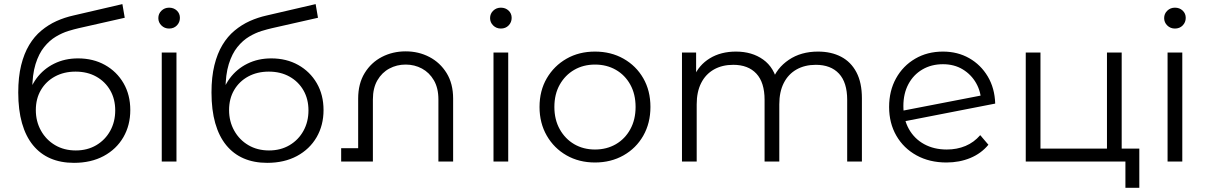

<svg xmlns="http://www.w3.org/2000/svg" viewBox="-20 -779 5823 926"><path d="M336.7 6.4Q272.9 6.4 223.3 -15Q173.8 -36.3 139 -78.9Q104.2 -121.5 86.1 -185Q68 -248.5 68 -332.8Q68 -407.6 82 -464.3Q96 -521 120.8 -562.2Q145.5 -603.4 179.5 -631.5Q213.4 -659.7 252.6 -677.4Q291.9 -695 334.4 -704.4L570.3 -759.2L581.6 -693.3L360.2 -643.2Q338.6 -638.4 309.2 -629.4Q279.8 -620.3 249.3 -602.2Q218.9 -584.1 193.1 -552.3Q167.3 -520.5 151.4 -469.8Q135.6 -419 135.6 -344.5Q135.6 -328 136.6 -318.4Q137.7 -308.8 139.2 -298.6Q140.7 -288.4 142 -268.4L111.3 -293.6Q122.1 -354.8 155.8 -400.6Q189.6 -446.4 241.1 -471.9Q292.7 -497.4 356.2 -497.4Q429.3 -497.4 486.2 -465.7Q543.1 -433.9 575.8 -377.7Q608.4 -321.5 608.4 -248.2Q608.4 -174.8 574.9 -117.1Q541.4 -59.5 480.2 -26.5Q418.9 6.4 336.7 6.4ZM345.4 -53.4Q401.2 -53.4 444.3 -78.7Q487.3 -104.1 511.5 -147.9Q535.7 -191.7 535.7 -246.5Q535.7 -301.3 511.5 -343.4Q487.3 -385.4 444.3 -409.5Q401.2 -433.6 344.3 -433.6Q288.5 -433.6 245.1 -410.1Q201.8 -386.5 177.3 -344.8Q152.8 -303 152.8 -248.2Q152.8 -193.4 177.6 -149Q202.3 -104.6 245.7 -79Q289 -53.4 345.4 -53.4Z M760.1 0V-525.5H831.1V0ZM795.6 -641.3Q773.7 -641.3 758.7 -656.1Q743.6 -670.9 743.6 -691.7Q743.6 -712.9 758.7 -727.4Q773.7 -742 795.6 -742Q818 -742 832.8 -728Q847.7 -714 847.7 -692.8Q847.7 -671.5 833.1 -656.4Q818.5 -641.3 795.6 -641.3Z M1268.7 6.4Q1204.9 6.4 1155.3 -15Q1105.8 -36.3 1071 -78.9Q1036.2 -121.5 1018.1 -185Q1000 -248.5 1000 -332.8Q1000 -407.6 1014 -464.3Q1028 -521 1052.8 -562.2Q1077.5 -603.4 1111.5 -631.5Q1145.4 -659.7 1184.6 -677.4Q1223.9 -695 1266.4 -704.4L1502.3 -759.2L1513.6 -693.3L1292.2 -643.2Q1270.6 -638.4 1241.2 -629.4Q1211.8 -620.3 1181.3 -602.2Q1150.9 -584.1 1125.1 -552.3Q1099.3 -520.5 1083.4 -469.8Q1067.6 -419 1067.6 -344.5Q1067.6 -328 1068.6 -318.4Q1069.7 -308.8 1071.2 -298.6Q1072.7 -288.4 1074 -268.4L1043.3 -293.6Q1054.1 -354.8 1087.8 -400.6Q1121.6 -446.4 1173.1 -471.9Q1224.7 -497.4 1288.2 -497.4Q1361.3 -497.4 1418.2 -465.7Q1475.1 -433.9 1507.8 -377.7Q1540.4 -321.5 1540.4 -248.2Q1540.4 -174.8 1506.9 -117.1Q1473.4 -59.5 1412.2 -26.5Q1350.9 6.4 1268.7 6.4ZM1277.4 -53.4Q1333.2 -53.4 1376.3 -78.7Q1419.3 -104.1 1443.5 -147.9Q1467.7 -191.7 1467.7 -246.5Q1467.7 -301.3 1443.5 -343.4Q1419.3 -385.4 1376.3 -409.5Q1333.2 -433.6 1276.3 -433.6Q1220.5 -433.6 1177.1 -410.1Q1133.8 -386.5 1109.3 -344.8Q1084.8 -303 1084.8 -248.2Q1084.8 -193.4 1109.6 -149Q1134.3 -104.6 1177.7 -79Q1221 -53.4 1277.4 -53.4Z M1707.4 0V-303.3Q1707.4 -375.6 1738.7 -426.6Q1769.9 -477.5 1821.8 -504.4Q1873.7 -531.3 1936.4 -531.3Q1999 -531.3 2050.9 -504.2Q2102.8 -477.1 2134.1 -426.3Q2165.4 -375.6 2165.4 -303.3V0H2094.4V-299.4Q2094.4 -354.3 2072.6 -391.7Q2050.8 -429.1 2015.1 -448.3Q1979.3 -467.6 1936.4 -467.6Q1893.5 -467.6 1857.7 -448.3Q1821.9 -429.1 1800.1 -391.7Q1778.4 -354.3 1778.4 -299.4V0ZM1625.4 0V-64.3H1747.9V0Z M2360.1 0V-525.5H2431.1V0ZM2395.6 -641.3Q2373.7 -641.3 2358.7 -656.1Q2343.6 -670.9 2343.6 -691.7Q2343.6 -712.9 2358.7 -727.4Q2373.7 -742 2395.6 -742Q2418 -742 2432.8 -728Q2447.7 -714 2447.7 -692.8Q2447.7 -671.5 2433.1 -656.4Q2418.5 -641.3 2395.6 -641.3Z M2849.5 4.7Q2772.7 4.7 2712.4 -29.7Q2652.1 -64 2617.1 -124.7Q2582.1 -185.5 2582.1 -263.1Q2582.1 -341.7 2617.2 -401.6Q2652.3 -461.5 2712.4 -495.9Q2772.4 -530.2 2849.5 -530.2Q2926.6 -530.2 2987.2 -495.9Q3047.9 -461.6 3082.4 -401.7Q3117 -341.9 3117 -263.1Q3117 -185.3 3082.5 -124.6Q3048 -64 2987.2 -29.7Q2926.4 4.7 2849.5 4.7ZM2849.5 -57.9Q2905.9 -57.9 2950.2 -83.5Q2994.5 -109.2 3019.9 -155.7Q3045.4 -202.2 3045.4 -263Q3045.4 -324.8 3019.9 -370.8Q2994.5 -416.8 2950.2 -442.2Q2905.9 -467.6 2849.8 -467.6Q2793.7 -467.6 2749.7 -442.2Q2705.6 -416.8 2679.6 -370.8Q2653.7 -324.8 2653.7 -263Q2653.7 -202.2 2679.6 -155.7Q2705.6 -109.2 2749.6 -83.5Q2793.7 -57.9 2849.5 -57.9Z M3269.1 0V-525.5H3337.3V-382.9L3326.2 -408Q3350.5 -465.4 3403.5 -497.8Q3456.5 -530.2 3529.6 -530.2Q3606.8 -530.2 3660.7 -491.7Q3714.7 -453.2 3730.6 -376L3703.2 -386.6Q3725.6 -450.8 3784.4 -490.5Q3843.1 -530.2 3925.2 -530.2Q3988.9 -530.2 4036.4 -505.4Q4084 -480.6 4110.4 -430.6Q4136.9 -380.7 4136.9 -305V0H4065.9V-297.6Q4065.9 -381.2 4026.4 -423.8Q3986.8 -466.4 3914.8 -466.4Q3861.3 -466.4 3821.4 -443.8Q3781.6 -421.1 3760.1 -378.7Q3738.5 -336.2 3738.5 -275.9V0H3667.5V-297.6Q3667.5 -381.2 3628 -423.8Q3588.4 -466.4 3516.4 -466.4Q3462.9 -466.4 3423 -443.8Q3383.2 -421.1 3361.7 -378.7Q3340.1 -336.2 3340.1 -275.9V0Z M4544.6 4.7Q4462.8 4.7 4400.4 -29.7Q4337.9 -64 4303 -124.6Q4268.1 -185.3 4268.1 -263Q4268.1 -341.1 4301.6 -401.3Q4335 -461.5 4393.7 -495.8Q4452.3 -530.2 4527.7 -530.2Q4598.6 -530.2 4654.4 -498.4Q4710.3 -466.6 4743.9 -410.2Q4777.5 -353.7 4779.8 -279.4L4328 -191.2L4323.7 -243.2L4738.8 -323.6L4712.2 -285.8Q4711.5 -336.4 4687.9 -377.9Q4664.3 -419.5 4623.2 -444.4Q4582.2 -469.3 4527.7 -469.3Q4471.9 -469.3 4428.6 -443.9Q4385.3 -418.6 4361.1 -373.1Q4336.9 -327.6 4336.9 -267.7Q4336.9 -204.2 4363.4 -156.9Q4389.9 -109.6 4437.1 -83.8Q4484.3 -57.9 4546.3 -57.9Q4595.4 -57.9 4636.5 -75.1Q4677.6 -92.3 4707.5 -127.2L4747 -80.9Q4712.4 -38.9 4659.9 -17.1Q4607.4 4.7 4544.6 4.7Z M4927.1 0V-525.5H4998.1V-62.2H5318.8V-525.5H5389.8V0ZM5407.8 126.6V-5.7L5426 0H5318.8V-62.2H5474.8V126.6Z M5611.1 0V-525.5H5682.1V0ZM5646.6 -641.3Q5624.7 -641.3 5609.7 -656.1Q5594.6 -670.9 5594.6 -691.7Q5594.6 -712.9 5609.7 -727.4Q5624.7 -742 5646.6 -742Q5669 -742 5683.8 -728Q5698.7 -714 5698.7 -692.8Q5698.7 -671.5 5684.1 -656.4Q5669.5 -641.3 5646.6 -641.3Z"/></svg>

Font: Montserrat Alternates Thin
Style: Regular
Weight: 100
Designer: Julieta Ulanovsky
Foundry: Julieta Ulanovsky
Version: Version 9.000